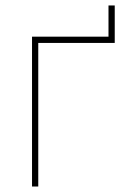

<svg xmlns="http://www.w3.org/2000/svg" viewBox="-20 -679 496 699"><path d="M397.7 -659.1V-522.7H119.3V0H96.6V-545.5H375V-659.1Z"/></svg>

Font: Inter Thin BETA
Style: Regular
Weight: 100
Designer: Rasmus Andersson
Foundry: rsms
Version: Version 3.011;git-f93a4a705